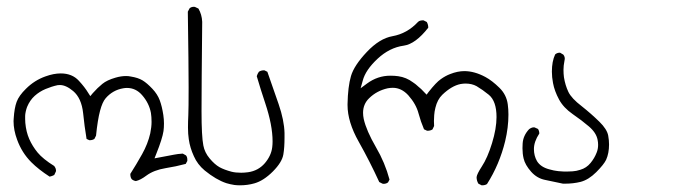

<svg xmlns="http://www.w3.org/2000/svg" viewBox="-20 -448 2040 574"><path d="M540 28.8Q540 21.5 536.1 16.6L526.4 11.2Q510.7 12.2 500.2 14.4Q489.7 16.6 483.4 17.6Q470.7 20 441.9 25.4L447.3 11.7Q465.3 -33.2 468.8 -56.2Q470.2 -66.9 470.2 -78.9Q470.2 -90.8 468.3 -104Q464.4 -129.9 457.5 -148.4Q450.7 -166.5 435.5 -182.6Q419.4 -199.7 406 -207.8Q392.6 -215.8 371.1 -219.2Q364.3 -220.7 356.9 -220.7Q341.8 -220.7 325.2 -215.8Q299.8 -208.5 286.1 -197.3Q271.5 -185.5 257.3 -169.4L250 -160.6L243.7 -170.4Q233.4 -187.5 215.8 -206.5Q195.8 -228.5 161.6 -228.5Q140.6 -228.5 116.2 -219.7Q83 -208 57.6 -182.6Q36.6 -162.1 29.8 -143.6Q22.9 -125 21 -94.2Q20.5 -90.3 20.5 -85.9Q20.5 -59.1 31.2 -30.3Q45.4 8.8 73.7 37.1Q95.2 58.6 128.4 80.1Q135.7 78.6 142.1 75.2L147 64.9Q147.5 63.5 147.5 62.5Q147.5 61.5 147.2 59.8Q147 58.1 146.5 56.2Q145 52.2 142.1 48.3Q108.4 27.3 92.5 8.1Q76.7 -11.2 67.4 -32.5Q58.1 -53.7 55.7 -80.6Q55.2 -87.9 55.2 -92Q55.2 -96.2 55.2 -101.3Q55.2 -106.4 56.9 -114.3Q58.6 -122.1 61 -128.4Q69.3 -148.4 83.7 -161.4Q98.1 -174.3 116.2 -181.9Q134.3 -189.5 152.3 -193.4Q155.8 -193.8 159.2 -193.8Q177.2 -193.8 198.7 -175.8Q223.6 -154.8 228.5 -109.9Q232.4 -70.8 238.8 -32.7L247.1 -28.8Q247.6 -28.8 248 -28.8Q256.3 -28.8 262.2 -32.7L267.1 -42.5Q272 -90.3 279.1 -116.7Q286.1 -143.1 295.9 -154.3Q316.9 -178.7 348.6 -184.1Q354.5 -185.1 359.4 -185.1Q386.2 -185.1 404.8 -163.6Q425.8 -139.6 431.2 -110.4Q433.1 -98.6 433.1 -83.5Q433.1 -68.4 429.2 -49.3Q421.9 -17.6 404.8 12.9Q387.7 43.5 369.6 71.8Q369.6 72.3 369.6 72.8Q369.6 82.5 374 87.9Q379.4 92.3 386.2 93.3Q399.9 90.3 418 76.7Q439.9 60.5 475.1 54.7Q506.3 49.8 535.2 42L540 33.2Q540 31.2 540 28.8Z M541.5 -413.1Q543.9 -252.4 543.9 -187.3Q543.9 -122.1 543 -103.8Q542 -85.4 542 -66.4Q542 -47.4 544.4 -31.7Q547.9 -6.3 559.6 19Q570.3 43.5 591.8 61.5Q626 89.4 656.7 99.6Q668 103 680.7 105Q689 106 697.3 106Q720.2 106 740.7 100.1Q768.1 92.3 795.7 64.7Q823.2 37.1 827.1 13.7Q830.6 -6.8 830.6 -36.1Q830.6 -43 830.6 -50.3Q829.6 -88.4 813 -136.7Q796.4 -185.1 779.3 -233.4L770.5 -237.8Q769.5 -237.8 769 -237.8Q760.3 -237.8 753.9 -233.4Q749.5 -227.1 747.6 -220.2Q759.3 -180.2 772.9 -139.6Q794.9 -73.7 794.9 -25.4Q794.9 -16.6 793.9 -8.3Q791 17.1 772 39.6Q752.4 62.5 721.7 66.9Q710 68.4 701.2 68.4Q684.1 68.4 672.4 65.4Q650.4 59.6 636.2 51.8Q621.6 43.5 606.7 25.6Q591.8 7.8 587.9 -13.2Q582.5 -40.5 582.5 -115.7Q582.5 -190.9 584.5 -382.8Q583.5 -404.8 573.2 -422.4L563 -427.2Q561.5 -427.7 560.1 -427.7Q551.8 -427.7 546.9 -423.3Z M1421.4 106Q1430.7 106 1436 102.1Q1473.1 43.9 1490.2 -25.9Q1500 -66.9 1500 -105.5Q1500 -121.6 1498 -136.2Q1494.1 -165 1473.1 -185.5Q1451.2 -207 1431.2 -217.8Q1398.4 -235.4 1368.2 -235.4Q1348.1 -235.4 1325.7 -226.6Q1311.5 -221.2 1297.9 -211.4Q1284.2 -202.1 1261.2 -172.9L1255.4 -165Q1243.7 -177.7 1239.5 -181.4Q1235.4 -185.1 1233.9 -186.3Q1232.4 -187.5 1231 -188.7Q1229.5 -189.9 1228 -191.4Q1226.6 -192.9 1224.9 -194.1Q1223.1 -195.3 1221.7 -196.8Q1218.3 -199.2 1214.8 -201.7Q1194.8 -216.8 1170.4 -220.2Q1159.7 -221.7 1147 -221.7Q1108.9 -221.7 1077.1 -198.2L1058.1 -184.1L1064.5 -207Q1072.8 -238.8 1108.6 -272.2Q1144.5 -305.7 1187 -311.5Q1222.2 -316.4 1260.3 -365.2Q1260.3 -365.2 1260.3 -365.7Q1260.3 -374.5 1255.9 -382.3L1246.1 -387.2Q1245.1 -387.2 1243.9 -387.2Q1242.7 -387.2 1240.7 -387Q1238.8 -386.7 1236.3 -386.2Q1232.4 -385.3 1229.5 -382.3Q1197.3 -347.7 1153.3 -339.8Q1114.7 -333 1076.7 -292.7Q1038.6 -252.4 1029.3 -220.7Q1020 -189 1019 -136.7Q1019 -135.3 1019 -133.8Q1019 -83.5 1052.5 -24.2Q1085.9 35.2 1113.8 96.2L1123.5 101.1Q1125 101.6 1126.5 101.6Q1134.8 101.6 1140.1 97.2L1144.5 88.9Q1130.9 38.1 1104 -7.8Q1075.2 -57.6 1067.4 -92.3Q1065.4 -102.1 1065.4 -110.8Q1065.4 -136.7 1083.5 -154.3Q1106.4 -176.8 1139.2 -184.1Q1147 -185.5 1154.3 -185.5Q1180.2 -185.5 1200.7 -163.1Q1224.1 -136.7 1231.4 -108.4Q1237.8 -84.5 1247.6 -61.5L1256.8 -57.1Q1257.8 -57.1 1258.3 -57.1Q1266.6 -57.1 1272.9 -61L1277.8 -71.3Q1277.3 -78.6 1277.3 -86.2Q1277.3 -93.8 1278.1 -104Q1278.8 -114.3 1281.7 -126Q1287.6 -150.4 1302.2 -164.6Q1330.1 -191.4 1356.9 -196.8Q1365.2 -198.2 1371.6 -198.2Q1390.6 -198.2 1404.8 -190.4Q1422.9 -179.7 1441.4 -164.6Q1464.4 -145.5 1464.4 -98.1Q1464.4 -63.5 1450.9 -19.8Q1437.5 23.9 1420.4 49.8Q1405.8 72.3 1404.8 81.5Q1404.8 92.3 1410.2 101.1L1419.9 106Q1420.9 106 1421.4 106Z M1542 -4.9Q1542 11.7 1545.4 25.9Q1549.8 44.9 1567.9 65.4Q1585.4 85 1609.4 89.8Q1636.2 95.2 1663.1 101.1Q1666.5 101.1 1669.4 101.1Q1693.8 101.1 1715.8 95.7Q1739.7 89.4 1762.5 66.7Q1785.2 43.9 1792 29.8Q1800.8 10.3 1800.8 -16.1Q1800.8 -28.8 1798.3 -42.5Q1794.9 -61.5 1772 -84Q1747.6 -107.9 1719.2 -130.4Q1688.5 -153.8 1679.2 -173.3Q1669.9 -192.9 1666 -216.8Q1664.6 -227.1 1664.6 -239.3Q1664.6 -251.5 1667.5 -266.1Q1668.5 -269.5 1668.5 -272Q1668.5 -274.4 1668 -276.9Q1667 -281.2 1664.1 -284.7Q1654.8 -290.5 1654.3 -290.5Q1648.4 -290.5 1645 -288.8Q1641.6 -287.1 1639.6 -285.2Q1629.9 -264.6 1629.9 -233.9Q1629.9 -217.3 1633.3 -199.7Q1637.7 -175.8 1651.4 -150.4Q1664.6 -126 1692.1 -106.9Q1719.7 -87.9 1740.2 -70.3Q1762.7 -51.3 1766.6 -29.8Q1768.1 -22.5 1768.1 -15.1Q1768.1 -2.4 1763.7 8.3Q1757.3 24.9 1745.6 39.1Q1733.4 54.2 1714.8 59.6Q1703.1 63.5 1691.7 64.2Q1680.2 64.9 1673.8 64.9Q1667.5 64.9 1663.8 64.7Q1660.2 64.5 1656.7 64.2Q1653.3 64 1649.7 63.7Q1646 63.5 1642.6 62.7Q1639.2 62 1635.3 61.5Q1628.4 60.1 1621.6 58.1Q1596.2 51.3 1585.4 33.7Q1576.2 17.6 1576.2 -2.4Q1576.2 -24.4 1592.3 -48.8Q1592.3 -48.8 1592.3 -48.8Q1592.3 -56.6 1588.4 -62.5L1578.6 -66.9Q1577.6 -67.4 1576.7 -67.4Q1575.7 -67.4 1574.2 -67.1Q1572.8 -66.9 1571 -66.7Q1569.3 -66.4 1567.9 -65.4Q1564.5 -64 1561.5 -61.5Q1543.9 -42.5 1542.5 -19Q1542 -11.7 1542 -4.9Z"/></svg>

Font: NaikaiFont
Style: Light
Weight: 300
Version: Version 1.89